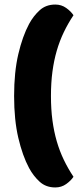

<svg xmlns="http://www.w3.org/2000/svg" viewBox="-20 -688 345 844"><path d="M42 -266Q42 -371 60.5 -450Q79 -529 108 -583Q127 -618 154.5 -643Q182 -668 223 -668Q250 -668 271 -653Q292 -638 303 -621Q279 -585 260.5 -546.5Q242 -508 229.5 -465Q217 -422 210.5 -373Q204 -324 204 -266Q204 -208 210.5 -159Q217 -110 229.5 -67Q242 -24 260.5 14.5Q279 53 303 89Q292 106 271 121Q250 136 223 136Q182 136 154.5 111Q127 86 108 51Q79 -3 60.5 -82Q42 -161 42 -266Z"/></svg>

Font: Baloo Paaji
Style: Regular
Weight: 400
Designer: Shuchita Grover and Ek Type
Foundry: Ek Type
Version: Version 1.443;PS 1.000;hotconv 16.6.51;makeotf.lib2.5.65220;